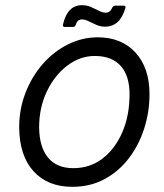

<svg xmlns="http://www.w3.org/2000/svg" viewBox="-20 -711 632 741"><path d="M464 -681Q444 -608 385 -608Q368 -608 352 -615Q336 -622 322 -629Q308 -636 296 -636Q279 -636 273 -617Q270 -607 263 -607H229Q222 -607 223 -616Q240 -691 296 -691Q315 -691 331 -684Q347 -677 361.5 -669.5Q376 -662 389 -662Q404 -662 412 -679Q416 -689 424 -689H458Q466 -689 464 -681ZM54 -219Q54 -290 78.5 -353Q103 -416 145 -464Q187 -512 242 -539.5Q297 -567 357 -567Q449 -567 503 -508Q557 -449 557 -347Q557 -279 536.5 -215Q516 -151 477.5 -100.5Q439 -50 384 -20Q329 10 259 10Q164 10 109.5 -50Q55 -110 54 -219ZM131 -219Q132 -143 165.5 -102.5Q199 -62 263 -62Q327 -62 375.5 -99Q424 -136 452 -200.5Q480 -265 480 -347Q480 -419 445.5 -457Q411 -495 346 -495Q289 -495 240 -458Q191 -421 161 -358.5Q131 -296 131 -219Z"/></svg>

Font: Zain
Style: Italic
Weight: 400
Italic angle: -10°
Designer: Zain,Boutros
Foundry: Mobile Telecommunications Company (Zain), 2024
Version: Version 1.51; ttfautohint (v1.8.4)